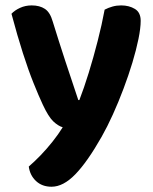

<svg xmlns="http://www.w3.org/2000/svg" viewBox="-20 -509 573 718"><path d="M139.9 -117.9Q124.3 -151.3 105.3 -198.7Q86.2 -246.1 65.7 -310.1Q45.2 -374 22.9 -457.5Q34.9 -470.4 54.9 -479.6Q74.9 -488.8 98.6 -488.8Q128.3 -488.8 147.9 -475.8Q167.4 -462.9 177.2 -428.4Q200.1 -354.4 223.9 -281.7Q247.7 -209 272.8 -134.9H276.8Q294.2 -179.7 311.9 -237.1Q329.6 -294.4 345.2 -355.5Q360.9 -416.6 371.3 -472.9Q385.4 -480.2 400.7 -484.5Q415.9 -488.8 433 -488.8Q462.8 -488.8 484.5 -475.6Q506.1 -462.5 506.1 -431.3Q506.1 -404 497.8 -363.3Q489.5 -322.6 475.1 -274.8Q460.7 -227.1 441.9 -177.3Q423.2 -127.5 402.2 -81.1Q381.2 -34.7 360 2.6Q306.9 96.2 261.8 142.7Q216.7 189.3 172.7 189.3Q137.6 189.3 114.8 168.1Q92 146.8 87.6 113.8Q108.9 95.5 132.1 71.5Q155.3 47.4 176.9 20.1Q198.5 -7.1 214.5 -33Q197.5 -38 179.5 -54.9Q161.4 -71.8 139.9 -117.9Z"/></svg>

Font: Baloo Bhaina 2
Style: Regular
Weight: 400
Designer: Yesha Goshar, Manish Minz, Shuchita Grover and Ek Type
Foundry: Ek Type
Version: Version 1.700